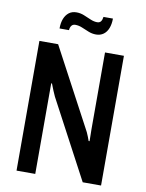

<svg xmlns="http://www.w3.org/2000/svg" viewBox="-94 -934 763 1000"><g transform="rotate(10 287.5 -433.5)"><path d="M64 0V-686H163L381 -277Q385 -271 390 -260Q395 -249 399.5 -237.5Q404 -226 407 -217H412Q412 -234 411.5 -250.5Q411 -267 411 -279V-686H511V0H414L194 -414Q189 -425 181 -443.5Q173 -462 167 -479H163Q163 -464 163 -446Q163 -428 163 -413V0ZM156 -768Q156 -798 164.5 -819.5Q173 -841 189 -853.5Q205 -866 229 -866Q250 -866 269.5 -858Q289 -850 307.5 -842Q326 -834 343 -834Q356 -834 362.5 -842.5Q369 -851 371 -867H421Q421 -838 412.5 -816Q404 -794 387.5 -782Q371 -770 348 -770Q327 -770 307.5 -778Q288 -786 270 -793.5Q252 -801 234 -801Q221 -801 214 -792Q207 -783 206 -768Z"/></g></svg>

Font: Archivo Condensed Medium
Style: Regular
Weight: 500
Width: 3
Designer: Hector Gatti
Foundry: Omnibus-Type
Version: Version 2.001